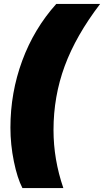

<svg xmlns="http://www.w3.org/2000/svg" viewBox="-20 -762 529 976"><path d="M33 -113Q33 -291 93 -453.5Q153 -616 266 -742H489Q366 -581 309 -426.5Q252 -272 252 -101Q252 48 302 194H94Q68 144 50.5 58.5Q33 -27 33 -113Z"/></svg>

Font: Montserrat Alternates Black
Style: Italic
Weight: 900
Italic angle: -11.3°
Designer: Julieta Ulanovsky
Foundry: Julieta Ulanovsky
Version: Version 7.200